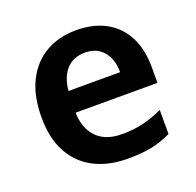

<svg xmlns="http://www.w3.org/2000/svg" viewBox="-104 -663 797 782"><g transform="rotate(-20 294.0 -272.0)"><path d="M302 -554Q377 -554 430.5 -524.5Q484 -495 512.5 -440Q541 -385 541 -307V-239H186Q188 -170 226 -131Q264 -92 335 -92Q386 -92 427 -102Q468 -112 512 -132V-28Q471 -8 428 1Q385 10 322 10Q242 10 180.5 -20.5Q119 -51 84 -113Q49 -175 49 -268Q49 -361 81 -424.5Q113 -488 170 -521Q227 -554 302 -554ZM305 -456Q255 -456 225 -424Q195 -392 189 -332H413Q413 -368 401 -395.5Q389 -423 365 -439.5Q341 -456 305 -456Z"/></g></svg>

Font: Noto Sans Oriya SemiBold
Style: Regular
Weight: 600
Version: Version 2.003